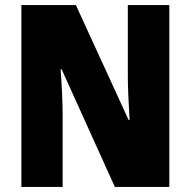

<svg xmlns="http://www.w3.org/2000/svg" viewBox="-20 -734 749 754"><path d="M645 0H431L222 -462H218Q222 -410 224 -362Q226 -314 226 -281V0H64V-714H278L485 -263H489Q486 -311 484 -356.5Q482 -402 482 -436V-714H645Z"/></svg>

Font: Noto Sans Lao UI Cond Blk
Style: Regular
Weight: 900
Width: 3
Designer: Monotype Design Team
Foundry: Monotype Imaging Inc.
Version: Version 2.000; ttfautohint (v1.8.4.7-5d5b)